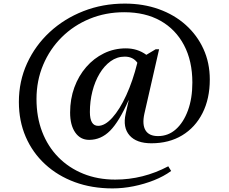

<svg xmlns="http://www.w3.org/2000/svg" viewBox="-20 -797 1273 1068"><path d="M476 -19Q427 -19 398.5 -60Q370 -101 370 -171Q370 -246 393.5 -310.5Q417 -375 459.5 -424Q502 -473 558.5 -500.5Q615 -528 680 -528Q745 -528 794 -492L846 -523H865L783 -164Q770 -104 789.5 -72Q809 -40 859 -40Q916 -40 958.5 -78Q1001 -116 1025.5 -183Q1050 -250 1050 -338Q1050 -458 1003.5 -546Q957 -634 872.5 -681.5Q788 -729 671 -729Q568 -729 479 -692.5Q390 -656 323.5 -590Q257 -524 220 -436Q183 -348 183 -246Q183 -146 214.5 -64Q246 18 304.5 77.5Q363 137 443.5 169.5Q524 202 621 202Q776 202 916 128L932 154Q891 184 837 205.5Q783 227 723.5 239Q664 251 606 251Q491 251 396 216Q301 181 231 116.5Q161 52 123 -36Q85 -124 85 -230Q85 -345 130.5 -444.5Q176 -544 256.5 -618.5Q337 -693 444 -735Q551 -777 674 -777Q777 -777 863.5 -746Q950 -715 1013.5 -658Q1077 -601 1112 -524Q1147 -447 1147 -355Q1147 -248 1106.5 -168Q1066 -88 993 -44Q920 0 822 0Q739 0 700.5 -44Q662 -88 679 -164L696 -239H695Q643 -121 592.5 -70Q542 -19 476 -19ZM480 -174Q480 -97 526 -97Q564 -97 605 -142.5Q646 -188 682.5 -267.5Q719 -347 744 -448Q720 -482 674 -482Q631 -482 595.5 -456.5Q560 -431 534 -387.5Q508 -344 494 -289Q480 -234 480 -174Z"/></svg>

Font: Platypi
Style: Regular
Weight: 400
Designer: David Sargent
Foundry: Bolt Cutter Type
Version: Version 1.200; ttfautohint (v1.8.4.7-5d5b)